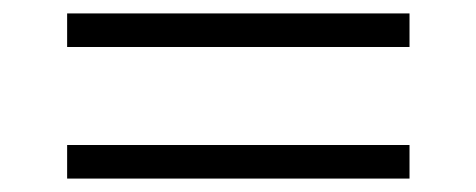

<svg xmlns="http://www.w3.org/2000/svg" viewBox="-20 -393 709 286"><path d="M80 -127H590V-177H80ZM80 -323H590V-373H80Z"/></svg>

Font: KpMath
Style: Sans
Weight: 400
Version: Version 0.64